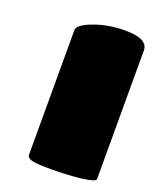

<svg xmlns="http://www.w3.org/2000/svg" viewBox="-115 -648 581 720"><g transform="rotate(20 175.5 -288.0)"><path d="M351.1 -534.2V-20Q351.1 -9.3 293 -2Q235.8 3.9 174.8 3.9Q117.2 3.9 98.6 -1.2Q80.1 -6.3 80.1 -20V-516.1Q80.1 -538.1 137.2 -559.1Q193.8 -580.1 259.8 -580.1Q351.1 -580.1 351.1 -534.2Z"/></g></svg>

Font: GGS TheRock Black
Style: Regular
Weight: 900
Designer: Rodrigo Fuenzalida (2012); Goodgame Studios (2014)
Foundry: Rodrigo Fuenzalida,2012;  GGS,2014
Version: Version 1.002 | FøM Mod